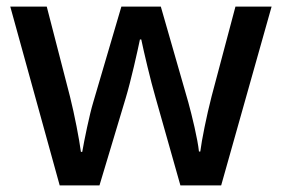

<svg xmlns="http://www.w3.org/2000/svg" viewBox="-20 -560 849 579"><path d="M449 -266 524 -1H647L799 -540H690L618 -269C603 -211 588 -136 584 -103H580C576 -141 559 -211 548 -251L465 -540H346L261 -251C250 -215 234 -137 228 -102H224C219 -140 205 -213 191 -269L121 -540H11L160 -1H280L359 -264C375 -317 395 -407 402 -441H406C413 -407 434 -317 449 -266Z"/></svg>

Font: Noto Sans Balinese Medium
Style: Regular
Weight: 500
Designer: Aditya Bayu, David Williams
Foundry: David Williams
Version: Version 2.005